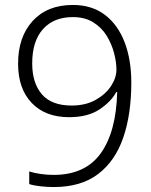

<svg xmlns="http://www.w3.org/2000/svg" viewBox="-20 -744 611 775"><path d="M510 -411Q510 -283 477.5 -188.5Q445 -94 376 -41.5Q307 11 197 11Q172 11 144 8Q116 5 98 -1V-52Q116 -46 142.5 -42Q169 -38 196 -38Q324 -38 386.5 -125Q449 -212 453 -372H449Q428 -333 381 -302Q334 -271 259 -271Q163 -271 108 -328.5Q53 -386 53 -487Q53 -595 112 -659.5Q171 -724 274 -724Q351 -724 403.5 -684Q456 -644 483 -573.5Q510 -503 510 -411ZM274 -675Q197 -675 153.5 -626.5Q110 -578 110 -488Q110 -409 149 -363.5Q188 -318 269 -318Q325 -318 365.5 -340.5Q406 -363 428 -396.5Q450 -430 450 -463Q450 -493 440.5 -529.5Q431 -566 411 -599Q391 -632 357 -653.5Q323 -675 274 -675Z"/></svg>

Font: Noto Traditional Nushu Light
Style: Regular
Weight: 300
Designer: LIU Zhao
Foundry: LiuZhao Studio
Version: Version 2.003; ttfautohint (v1.8.4.7-5d5b)